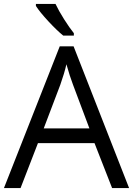

<svg xmlns="http://www.w3.org/2000/svg" viewBox="-20 -951 673 971"><path d="M432.1 -301.8 349.1 -522.9Q333 -564.9 315.9 -626Q305.2 -579.1 285.2 -522.9L201.2 -301.8ZM546.9 0 458 -227.1H171.9L84 0H0L282.2 -716.8H352.1L632.8 0ZM353.5 -771H299.8Q268.1 -796.4 224.6 -843.3Q181.2 -890.1 161.6 -920.9V-931.2H260.7Q276.4 -897.5 304.2 -853.5Q332 -809.6 353.5 -783.2Z"/></svg>

Font: OpenSans
Style: Regular
Weight: 400
Foundry: Ascender Corporation
Version: Version 1.10